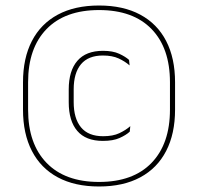

<svg xmlns="http://www.w3.org/2000/svg" viewBox="-20 -668 719 697"><path d="M339.5 9Q251.5 9 189.8 -24.2Q128 -57.5 95.8 -120Q63.5 -182.5 63.5 -270V-369Q63.5 -457 95.8 -519.2Q128 -581.5 189.8 -614.8Q251.5 -648 339.5 -648Q427.5 -648 489.2 -614.8Q551 -581.5 583.2 -519.2Q615.5 -457 615.5 -369V-270Q615.5 -182.5 583.2 -120Q551 -57.5 489.2 -24.2Q427.5 9 339.5 9ZM353.5 -156.5Q291.5 -156.5 260.5 -192.8Q229.5 -229 229.5 -297V-343Q229.5 -411 260.8 -447.2Q292 -483.5 354 -483.5Q389.5 -483.5 412.8 -472.8Q436 -462 448.5 -450.5L450.5 -430.5Q434 -445 410.8 -455.8Q387.5 -466.5 353.5 -466.5Q300.5 -466.5 274 -434.8Q247.5 -403 247.5 -343.5V-297.5Q247.5 -238 274 -205.8Q300.5 -173.5 354.5 -173.5Q390 -173.5 413.2 -184.5Q436.5 -195.5 453 -210L451 -190Q437.5 -177.5 414 -167Q390.5 -156.5 353.5 -156.5ZM339.5 -7.5Q463.5 -7.5 530.2 -76.8Q597 -146 597 -270V-369.5Q597 -493.5 530.2 -562.5Q463.5 -631.5 339.5 -631.5Q216 -631.5 149 -562.5Q82 -493.5 82 -369.5V-270Q82 -146 149 -76.8Q216 -7.5 339.5 -7.5Z"/></svg>

Font: Anek Gurmukhi Thin
Style: Regular
Weight: 250
Designer: Sarang Kulkarni (Gurmukhi), Yesha Goshar (Latin)
Foundry: Ek Type
Version: Version 1.003